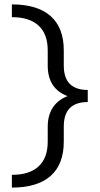

<svg xmlns="http://www.w3.org/2000/svg" viewBox="-20 -731 454 873"><path d="M270 -433Q270 -322 379 -322V-267Q270 -267 270 -156V-87Q270 16 210 69Q150 122 34 122V64Q114 64 155.5 25.5Q197 -13 197 -87V-154Q197 -258 287 -294Q197 -328 197 -433V-502Q197 -576 155.5 -614.5Q114 -653 34 -653V-711Q150 -711 210 -658Q270 -605 270 -502Z"/></svg>

Font: EauTestText Medium
Style: Regular
Weight: 500
Designer: Christian Thalmann (Catharsis Fonts)
Version: Version 0.001;PS 000.001;hotconv 1.0.88;makeotf.lib2.5.64775